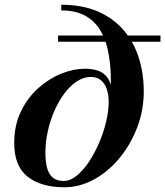

<svg xmlns="http://www.w3.org/2000/svg" viewBox="-20 -780 697 810"><path d="M251.5 10Q154 10 97 -34.2Q40 -78.5 40 -176Q40 -252.5 68.8 -311Q97.5 -369.5 143 -409.5Q188.5 -449.5 239.8 -469.8Q291 -490 336.5 -490Q392 -490 418.5 -468Q445 -446 452.2 -404.2Q459.5 -362.5 458 -304L438.5 -350.5Q438.5 -381 430.2 -404.8Q422 -428.5 405.2 -442Q388.5 -455.5 363 -455.5Q333 -455.5 304.8 -437Q276.5 -418.5 252.5 -386.8Q228.5 -355 210.2 -314Q192 -273 181.8 -227Q171.5 -181 171.5 -135.5Q171.5 -100 178.2 -73.2Q185 -46.5 201.8 -31.5Q218.5 -16.5 248.5 -16.5Q276 -16.5 303.2 -38.5Q330.5 -60.5 354.8 -96.8Q379 -133 398 -177.2Q417 -221.5 427.8 -266.5Q438.5 -311.5 438.5 -350.5L447 -360.5Q449.5 -417.5 447 -472.5Q444.5 -527.5 433.5 -575Q422.5 -622.5 398.8 -658.8Q375 -695 336 -715.5Q297 -736 238.5 -736V-760Q327.5 -760 393 -731.5Q458.5 -703 501.5 -652.8Q544.5 -602.5 565.5 -536.2Q586.5 -470 586.5 -394Q586.5 -315.5 559 -243Q531.5 -170.5 484.2 -113.2Q437 -56 376.8 -23Q316.5 10 251.5 10ZM225 -604V-630H657V-604Z"/></svg>

Font: Bodoni Moda 9pt SemiBold
Style: Italic
Weight: 600
Italic angle: -13°
Designer: Owen Earl
Foundry: indestructible type
Version: Version 2.004